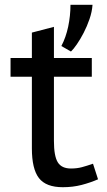

<svg xmlns="http://www.w3.org/2000/svg" viewBox="-20 -767 445 801"><path d="M24 -525H113V-631L205 -655V-525H363V-447H205V-179Q205 -116 221 -90Q237 -64 276 -64Q301 -64 321.5 -69.5Q342 -75 368 -84L389 -19Q357 -5 320.5 4.5Q284 14 242 14Q172 14 142.5 -24Q113 -62 113 -148V-447H24ZM366 -747Q364 -718 353.5 -687.5Q343 -657 329 -630Q315 -603 300.5 -582Q286 -561 276 -552L236 -575Q255 -611 264.5 -656Q274 -701 274 -747Z"/></svg>

Font: PT Sans Caption
Style: Regular
Weight: 400
Designer: A.Korolkova, O.Umpeleva, V.Yefimov
Foundry: ParaType Ltd
Version: Version 2.004W OFL